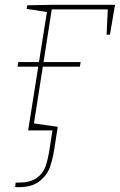

<svg xmlns="http://www.w3.org/2000/svg" viewBox="-20 -542 498 798"><path d="M194 -522H458L437 -398H423L428 -503H195L161 -284H315L312 -265H158L121 -29L220 -15L206 75Q199 121 187 154Q175 187 144 211.5Q113 236 56 236Q47 236 43 235L45 217H55Q105 217 131.5 198.5Q158 180 168.5 151.5Q179 123 186 77L198 0H97L139 -265H53L56 -284H142L175 -492L91 -505L93 -520Z"/></svg>

Font: Bitter Pro Thin
Style: Italic
Weight: 250
Italic angle: -9°
Designer: Sol Matas, and Bitter project Authors
Foundry: Sol Matas
Version: Version 1.010